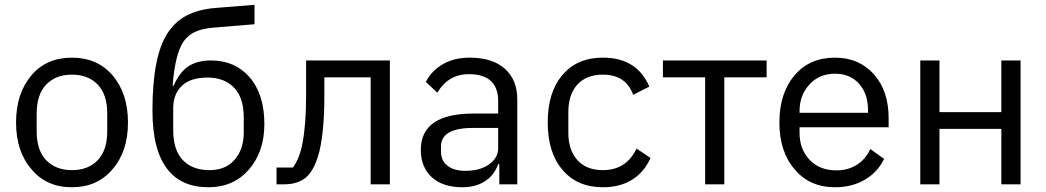

<svg xmlns="http://www.w3.org/2000/svg" viewBox="-20 -768 4357 800"><path d="M279.8 12.2Q384.8 12.2 448.2 -62Q513.2 -136.2 513.2 -257.8Q513.2 -379.4 448.2 -455.1Q384.8 -527.8 279.8 -527.8Q173.8 -527.8 111.8 -455.1Q46.9 -379.4 46.9 -257.8Q46.9 -136.2 111.8 -62Q173.8 12.2 279.8 12.2ZM132.8 -221.2V-294.9Q132.8 -374.5 172.6 -415.8Q212.4 -457 279.8 -457Q347.2 -457 387 -415.8Q426.8 -374.5 426.8 -294.9V-221.2Q426.8 -141.6 387 -100.3Q347.2 -59.1 279.8 -59.1Q212.4 -59.1 172.6 -100.3Q132.8 -141.6 132.8 -221.2Z M848.6 12.2Q952.6 12.2 1016.6 -61Q1081.5 -135.3 1081.5 -251Q1081.5 -375.5 1019.5 -446.8Q958 -516.1 859.4 -516.1Q800.3 -516.1 763.7 -490.7Q727.1 -465.3 703.6 -411.1H699.2Q709.5 -544.4 745.6 -596.2Q764.6 -622.6 793.9 -635.7Q823.2 -648.9 868.7 -652.8L1040.5 -667V-748L878.4 -734.9Q806.2 -729 757.1 -703.1Q708 -677.2 676.3 -627Q615.2 -530.8 615.2 -307.1Q615.2 -142.1 678.2 -62Q736.8 12.2 848.6 12.2ZM852.5 -59.1Q781.7 -59.1 741.7 -101.1Q701.7 -143.1 701.7 -225.1V-316.9Q701.7 -376 737.8 -410.4Q773.9 -444.8 844.2 -444.8Q915 -444.8 955.3 -402.8Q995.6 -360.8 995.6 -278.8V-215.8Q995.6 -143.6 954.6 -99.1Q917.5 -59.1 852.5 -59.1Z M1132.3 -69.8V0H1163.6Q1226.6 0 1260.7 -34.2Q1293.5 -66.9 1311.5 -140.1Q1331.5 -227.5 1331.5 -367.2V-445.8H1524.4V0H1604.5V-516.1H1255.4V-369.1Q1255.4 -251 1240.7 -172.9Q1229 -109.4 1200.7 -69.8Z M1937.5 -527.8Q2031.2 -527.8 2083.3 -481.9Q2135.3 -436 2135.3 -354V0H2060.5V-84H2055.7Q2038.6 -36.6 1999.8 -12.2Q1960.9 12.2 1906.2 12.2Q1825.2 12.2 1779.3 -29.5Q1733.4 -71.3 1733.4 -144Q1733.4 -294.9 1953.6 -294.9H2055.7V-346.2Q2055.7 -459 1933.6 -459Q1848.1 -459 1802.2 -381.8L1754.4 -426.8Q1776.9 -471.7 1824 -499.8Q1871.1 -527.8 1937.5 -527.8ZM2055.7 -149.9V-234.9H1949.2Q1817.4 -234.9 1817.4 -157.2V-136.2Q1817.4 -98.6 1844.7 -77.4Q1872.1 -56.2 1919.4 -56.2Q1980 -56.2 2017.6 -83Q2055.7 -110.4 2055.7 -149.9Z M2492.2 12.2Q2564.5 12.2 2614.7 -19.8Q2665 -51.8 2690.4 -109.9L2632.3 -148.9Q2589.4 -59.1 2492.2 -59.1Q2422.9 -59.1 2385.5 -101.3Q2348.1 -143.6 2348.1 -213.9V-301.8Q2348.1 -372.1 2384.3 -414.1Q2422.4 -457 2492.2 -457Q2587.9 -457 2618.2 -373L2685.5 -407.2Q2633.8 -527.8 2492.2 -527.8Q2383.8 -527.8 2323.2 -455.1Q2262.2 -383.8 2262.2 -257.8Q2262.2 -132.3 2323.2 -61Q2384.3 12.2 2492.2 12.2Z M2918 -445.8V0H2998V-445.8H3174.3V-516.1H2742.2V-445.8Z M3459.5 12.2Q3530.8 12.2 3584.5 -19.8Q3638.2 -51.8 3663.6 -106L3606.4 -147Q3586.4 -104 3549.8 -81.1Q3513.2 -58.1 3464.8 -58.1Q3394.5 -58.1 3352.5 -103Q3311.5 -147 3311.5 -213.9V-237.8H3682.6V-275.9Q3682.6 -388.2 3622.6 -457Q3559.6 -527.8 3459.5 -527.8Q3353.5 -527.8 3291.5 -455.1Q3227.5 -380.4 3227.5 -257.8Q3227.5 -135.3 3291.5 -62Q3353.5 12.2 3459.5 12.2ZM3459.5 -460.9Q3521.5 -460.9 3559.1 -419.4Q3596.7 -377.9 3596.7 -309.1V-297.9H3311.5V-305.2Q3311.5 -372.1 3353.5 -417Q3394.5 -460.9 3459.5 -460.9Z M3814.5 -516.1V0H3894.5V-231H4152.3V0H4232.4V-516.1H4152.3V-300.8H3894.5V-516.1Z"/></svg>

Font: Plexus Sans
Style: Regular
Weight: 400
Version: Version 2.001;PS 002.001;hotconv 1.0.70;makeotf.lib2.5.58329